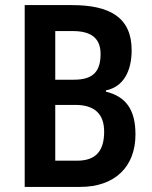

<svg xmlns="http://www.w3.org/2000/svg" viewBox="-20 -734 598 754"><path d="M262 -714H77V0H295C431 0 512 -79 512 -206C512 -304 474 -355 396 -374V-379C465 -393 497 -455 497 -537C497 -665 412 -714 262 -714ZM271 -421H197V-612H266C339 -612 375 -583 375 -522C375 -453 345 -421 271 -421ZM197 -322H276C353 -322 389 -285 389 -217C389 -142 357 -103 283 -103H197Z"/></svg>

Font: Noto Sans Gujarati UI Condensed SemiBold
Style: Regular
Weight: 600
Width: 3
Designer: Jelle Bosma - Monotype Design Team, Universal Thirst
Foundry: Monotype Imaging Inc.
Version: Version 2.106